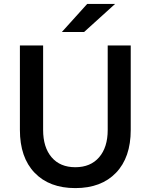

<svg xmlns="http://www.w3.org/2000/svg" viewBox="-20 -948 771 984"><path d="M650 -715V-282Q650 -141 574.5 -62.5Q499 16 366 16Q233 16 157.5 -62.5Q82 -141 82 -282V-715H201V-282Q201 -193 244.5 -142Q288 -91 366 -91Q444 -91 488 -142Q532 -193 532 -282V-715ZM570 -928 411 -784H297L427 -928Z"/></svg>

Font: Wix Madefor Text SemiBold
Style: Regular
Weight: 600
Designer: Dalton Maag Ltd
Foundry: Dalton Maag Ltd
Version: Version 3.100